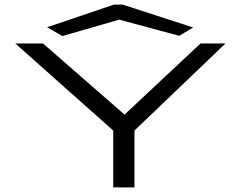

<svg xmlns="http://www.w3.org/2000/svg" viewBox="-20 -811 1040 831"><path d="M250 -655 496 -726 756 -656 816 -692 511 -791H473L184 -693ZM470 0H562V-246L956 -623H848L519 -315L166 -623H46L470 -246Z"/></svg>

Font: Inconsolata UltraExpanded
Style: Regular
Weight: 400
Width: 9
Monospace: yes
Designer: Raph Levien, Cyreal, Brenton Simpson
Foundry: Raph Levien, Cyreal, Google
Version: Version 3.100